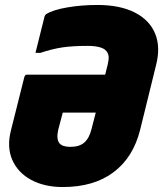

<svg xmlns="http://www.w3.org/2000/svg" viewBox="-20 -736 658 774"><path d="M372 -716Q463 -716 522.5 -686Q582 -656 605 -601.5Q628 -547 609 -473L545 -213Q517 -101 437.5 -41.5Q358 18 233 18Q159 18 105.5 -11Q52 -40 29.5 -91.5Q7 -143 24 -210L78 -425Q81 -435 88 -435H404L414 -475Q419 -496 418 -508Q417 -520 409 -530Q392 -551 333 -551Q273 -551 232 -545Q191 -539 143 -523H123Q132 -560 141.5 -597Q151 -634 160 -671Q162 -676 166 -679Q193 -696 250.5 -706Q308 -716 372 -716ZM264 -144Q300 -144 320 -161.5Q340 -179 349 -216L366 -282H233L215 -214Q206 -175 220 -158Q232 -144 264 -144Z"/></svg>

Font: Recursive Sn Lnr St Blk
Style: Italic
Weight: 900
Italic angle: -15°
Version: Version 1.079;hotconv 1.0.112;makeotfexe 2.5.65598; ttfautoh